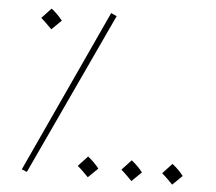

<svg xmlns="http://www.w3.org/2000/svg" viewBox="-50 -742 907 807"><g transform="rotate(5 403.0 -339.0)"><path d="M92 9 411 -676 387 -687 70 0ZM142 -597 183 -637C171 -653 154 -670 136 -684L96 -641C114 -626 124 -615 142 -597ZM349 9 390 -31C378 -47 361 -64 343 -78L303 -35C321 -20 331 -9 349 9ZM533 9 574 -31C562 -47 545 -64 527 -78L487 -35C505 -20 515 -9 533 9ZM705 9 746 -31C734 -47 717 -64 699 -78L659 -35C677 -20 687 -9 705 9Z"/></g></svg>

Font: Noto Sans Arabic UI XCn Th
Style: Regular
Weight: 100
Width: 2
Designer: Monotype Design Team, Nadine Chahine and Nizar Qandah
Foundry: Monotype Imaging Inc.
Version: Version 2.010